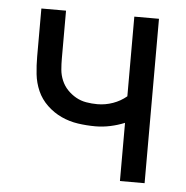

<svg xmlns="http://www.w3.org/2000/svg" viewBox="-43 -562 587 605"><g transform="rotate(5 250.0 -260.0)"><path d="M358 0V-184Q336 -175 312.5 -170Q289 -165 266 -165Q238 -165 210.5 -169Q183 -173 158 -184.5Q133 -196 112.5 -215.5Q92 -235 81 -260Q70 -285 67 -312.5Q64 -340 64 -368V-520H142V-368Q142 -351 143.5 -333.5Q145 -316 152 -299.5Q159 -283 171 -270.5Q183 -258 198 -249.5Q213 -241 230.5 -238Q248 -235 266 -235Q291 -235 315 -243.5Q339 -252 358 -268V-520H436V0Z"/></g></svg>

Font: Moesevka
Style: Regular
Weight: 400
Monospace: yes
Designer: Belleve Invis
Foundry: Belleve Invis
Version: Version 32.5.0; ttfautohint (v1.8.4)